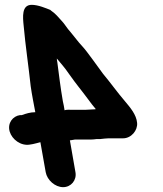

<svg xmlns="http://www.w3.org/2000/svg" viewBox="-20 -717 674 794"><path d="M277 -263H335C347 -263 360 -265 372 -265C373 -265 375 -265 376 -266C365 -279 354 -293 344 -307C316 -345 298 -365 267 -409C243 -444 235 -450 215 -475C215 -470 216 -465 217 -460C224 -407 230 -355 240 -298C243 -286 245 -274 247 -261C254 -264 267 -263 277 -263ZM111 -697C138 -697 170 -683 188 -676C190 -674 192 -672 194 -671C211 -659 220 -647 233 -633C247 -619 257 -600 272 -584C289 -564 302 -545 320 -526C340 -505 387 -437 406 -412C437 -375 466 -334 497 -298C518 -273 544 -243 547 -209C550 -178 523 -145 489 -145H429C418 -145 407 -143 395 -142H380C372 -141 365 -140 357 -140H290C285 -139 279 -138 273 -137H269L292 -5C298 28 274 57 241 57C208 57 175 28 169 -5L147 -129L132 -125C121 -122 111 -120 103 -119C66 -113 30 -140 20 -173C10 -208 33 -237 63 -241H70C87 -247 105 -253 126 -253C120 -285 112 -325 107 -360C98 -444 85 -530 78 -609C74 -647 69 -697 111 -697Z"/></svg>

Font: Blanket
Style: ReversedObl
Weight: 700
Foundry: Cannot Into Space Fonts
Version: Version 0.9